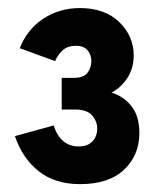

<svg xmlns="http://www.w3.org/2000/svg" viewBox="-20 -893 402 476"><path d="M178.5 -436.5Q116.5 -436.5 76 -468.5Q35.5 -500.5 17 -555.5L113 -582Q121.5 -556 137 -543Q152.5 -530 175 -530Q197.5 -530 209.2 -542.5Q221 -555 221 -574Q221 -592.5 208.2 -607Q195.5 -621.5 166 -621.5H133V-700H163Q188 -700 197.2 -713Q206.5 -726 206.5 -741.5Q206.5 -757 197.2 -768.2Q188 -779.5 168 -779.5Q149 -779.5 136.8 -769.5Q124.5 -759.5 116.5 -741.5L29 -773.5Q47.5 -820.5 87.5 -846.8Q127.5 -873 178 -873Q240 -873 275.8 -838.2Q311.5 -803.5 311.5 -755.5Q311.5 -724 295.8 -699.8Q280 -675.5 256.5 -663.5Q288 -653.5 306.8 -628.8Q325.5 -604 325.5 -563Q325.5 -508.5 287.8 -472.5Q250 -436.5 178.5 -436.5Z"/></svg>

Font: Undotted
Style: Bold
Weight: 700
Designer: Delve Withrington, Dave Bailey, Thomas Jockin
Foundry: Delve Fonts LLC
Version: Version 4.000